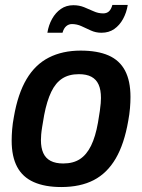

<svg xmlns="http://www.w3.org/2000/svg" viewBox="-20 -742 573 774"><path d="M227 12Q161 12 116 -8Q71 -28 49 -69.5Q27 -111 27 -175Q27 -196 29 -220.5Q31 -245 36 -271Q52 -364 87 -423Q122 -482 177 -510Q232 -538 305 -538Q373 -538 417.5 -518.5Q462 -499 484 -457.5Q506 -416 506 -351Q506 -330 504 -306Q502 -282 497 -255Q481 -162 446.5 -103Q412 -44 358 -16Q304 12 227 12ZM235 -83Q275 -83 302 -100.5Q329 -118 347 -154.5Q365 -191 375 -248Q380 -277 382.5 -295Q385 -313 386 -325.5Q387 -338 387 -347Q387 -380 377.5 -401Q368 -422 348.5 -432.5Q329 -443 298 -443Q258 -443 231 -425.5Q204 -408 186.5 -371.5Q169 -335 158 -278Q153 -249 150 -230.5Q147 -212 146 -199.5Q145 -187 145 -177Q145 -146 154.5 -125Q164 -104 184 -93.5Q204 -83 235 -83ZM171 -610Q176 -641 190 -666Q204 -691 225.5 -706Q247 -721 276 -721Q299 -721 319 -713Q339 -705 357.5 -696.5Q376 -688 396 -688Q410 -688 419 -696Q428 -704 433 -722H495Q490 -691 476 -665.5Q462 -640 440.5 -625Q419 -610 389 -610Q366 -610 346.5 -619Q327 -628 308.5 -636.5Q290 -645 270 -645Q257 -645 247 -636.5Q237 -628 232 -610Z"/></svg>

Font: Archivo SemiCondensed SemiBold
Style: Italic
Weight: 600
Width: 4
Italic angle: -10°
Designer: Hector Gatti
Foundry: Omnibus-Type
Version: Version 2.001